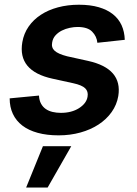

<svg xmlns="http://www.w3.org/2000/svg" viewBox="-20 -573 589 828"><path d="M21.7 -148.8 148.1 -160.9Q149.1 -140.3 157 -125.9Q164.8 -111.5 177.6 -102.8Q190.3 -94.1 207 -90.2Q223.7 -86.3 242.5 -86.3Q288.7 -86.3 320.7 -106.5Q353.3 -127.5 357.6 -156.2Q361.5 -178.6 347.3 -192.3Q333.1 -206 295.8 -214.1L206.3 -233.7Q55 -266.7 76.3 -391.3Q82.7 -428.6 103.5 -458.5Q124.3 -488.3 156.2 -509.2Q188.2 -530.2 230.1 -541.4Q272 -552.6 320.3 -552.6Q369.3 -552.6 405.9 -541.9Q442.5 -531.2 467.2 -511.5Q491.8 -491.8 504.4 -464Q517 -436.1 518.1 -401.3L399.9 -388.5Q397.4 -416.2 377.5 -436.4Q358 -456.7 314.3 -456.7Q298.7 -456.7 280.7 -452.9Q262.8 -449.2 246.8 -441.2Q230.8 -433.2 219.3 -420.5Q207.7 -407.7 204.9 -389.6Q200.6 -367.9 215.7 -354Q230.8 -340.2 269.5 -330.3L359.7 -310.4Q509.2 -277.3 490.1 -158.7Q483.7 -121.1 461.5 -89.8Q439.3 -58.6 405.2 -36.2Q371.1 -13.8 327.1 -1.6Q283 10.7 233 10.7Q181.8 10.7 142.4 -0.2Q103 -11 76.2 -31.6Q49.4 -52.2 35.5 -81.9Q21.7 -111.5 21.7 -148.8ZM92.7 235.8 165.1 57.5H287.3L185.4 235.8Z"/></svg>

Font: Inter P Semi Bold
Style: Italic
Weight: 600
Italic angle: 9.39999°
Designer: Rasmus Andersson
Foundry: rsms
Version: Version 3.018;git-588b23468